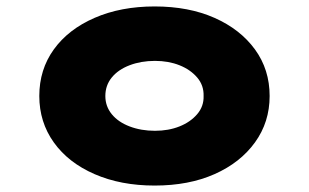

<svg xmlns="http://www.w3.org/2000/svg" viewBox="-20 -566 959 596"><path d="M460 10Q355 10 273.5 -25.5Q192 -61 147 -124Q102 -187 102 -268Q102 -350 147 -412.5Q192 -475 273.5 -510.5Q355 -546 460 -546Q566 -546 646 -510.5Q726 -475 771.5 -412.5Q817 -350 817 -268Q817 -187 771.5 -124Q726 -61 646 -25.5Q566 10 460 10ZM461 -160Q503 -160 537 -173.5Q571 -187 592 -211.5Q613 -236 612 -268Q613 -301 592 -325.5Q571 -350 537 -363.5Q503 -377 461 -377Q418 -377 382.5 -363.5Q347 -350 327 -325.5Q307 -301 307 -268Q307 -236 327 -211.5Q347 -187 382.5 -173.5Q418 -160 461 -160Z"/></svg>

Font: Lexend Peta Black
Style: Regular
Weight: 900
Version: Version 1.007